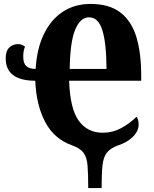

<svg xmlns="http://www.w3.org/2000/svg" viewBox="-20 -745 783 975"><path d="M428 210Q428 137 424.5 95Q421 53 404 30.5Q387 8 346 -7Q255 -39 209.5 -125.5Q164 -212 159 -335Q86 -335 47.5 -363Q9 -391 9 -449Q9 -487 27.5 -504Q46 -521 72 -521Q83 -521 92.5 -517Q102 -513 107 -508Q98 -487 98 -458Q98 -423 114 -409Q130 -395 161 -395Q167 -497 202.5 -571Q238 -645 298.5 -685Q359 -725 440 -725Q535 -725 591.5 -681.5Q648 -638 672.5 -557Q697 -476 697 -363V-335H331Q336 -191 380.5 -131Q425 -71 501 -71Q552 -71 595.5 -94.5Q639 -118 673 -152Q678 -146 681 -137Q684 -128 684 -113Q684 -79 654.5 -50Q625 -21 578 -6Q540 8 522.5 30.5Q505 53 500.5 95Q496 137 496 210ZM521 -395Q520 -528 499.5 -592.5Q479 -657 432 -657Q388 -657 362 -595Q336 -533 334 -395Z"/></svg>

Font: Noto Serif ExtraCondensed Black
Style: Regular
Weight: 900
Width: 2
Designer: Monotype Design Team
Foundry: Monotype Imaging Inc.
Version: Version 2.015; ttfautohint (v1.8.4.7-5d5b)